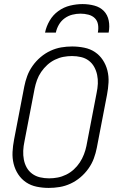

<svg xmlns="http://www.w3.org/2000/svg" viewBox="-20 -910 590 942"><path d="M219 12Q189 12 160 6Q131 0 108 -15.5Q85 -31 69.5 -54.5Q54 -78 47 -106Q40 -134 41.5 -164Q43 -194 49 -225L99 -485Q104 -511 113.5 -537Q123 -563 140 -587Q157 -611 179.5 -630Q202 -649 228 -661Q254 -673 280.5 -677.5Q307 -682 334 -682Q364 -682 393.5 -676Q423 -670 446 -654.5Q469 -639 484.5 -615.5Q500 -592 507 -564Q514 -536 512.5 -506Q511 -476 505 -445L455 -185Q450 -159 440.5 -133Q431 -107 414 -83Q397 -59 374.5 -40Q352 -21 326 -9Q300 3 273 7.5Q246 12 219 12ZM221 -35Q242 -35 263 -39Q284 -43 304.5 -53Q325 -63 342 -78.5Q359 -94 371.5 -113Q384 -132 392 -153Q400 -174 404 -194L454 -454Q459 -477 460 -499.5Q461 -522 456.5 -543Q452 -564 442 -582Q432 -600 415.5 -612.5Q399 -625 377.5 -630Q356 -635 333 -635Q312 -635 291 -631Q270 -627 249.5 -617Q229 -607 212 -591.5Q195 -576 182 -557Q169 -538 161.5 -517Q154 -496 150 -476L100 -216Q95 -193 94 -170.5Q93 -148 97 -127Q101 -106 111 -88Q121 -70 138 -57.5Q155 -45 176.5 -40Q198 -35 221 -35ZM201 -750Q207 -780 223.5 -808.5Q240 -837 266.5 -856Q293 -875 324 -882.5Q355 -890 385 -890Q415 -890 443 -882.5Q471 -875 489.5 -856Q508 -837 513.5 -808.5Q519 -780 513 -750H460Q464 -770 461 -789Q458 -808 445.5 -820.5Q433 -833 414 -838Q395 -843 375 -843Q355 -843 335 -838Q315 -833 297.5 -820.5Q280 -808 269 -789Q258 -770 254 -750Z"/></svg>

Font: Lode Dark Term
Style: Italic
Weight: 400
Italic angle: -11°
Monospace: yes
Designer: Belleve Invis
Foundry: Belleve Invis
Version: Version 29.2.0